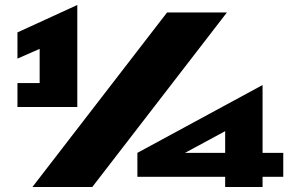

<svg xmlns="http://www.w3.org/2000/svg" viewBox="-20 -750 1206 770"><path d="M50 -321V-417H139V-554L50 -515V-620L290 -730V-321ZM110 0 650 -700H890L350 0ZM531 -41V-137L1033 -409V-137H1116V-41H1033V0H883V-41ZM722 -137H883V-224Z"/></svg>

Font: Stalinist One
Style: Regular
Weight: 400
Designer: Jovanny Lemonad
Foundry: Alexey Maslov, Jovanny Lemonad
Version: Version 3.004